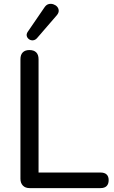

<svg xmlns="http://www.w3.org/2000/svg" viewBox="-20 -966 588 986"><path d="M132 0Q110 0 97.5 -13Q85 -26 85 -48V-662Q85 -685 97 -697Q109 -709 131 -709Q154 -709 166 -697Q178 -685 178 -662V-80H496Q517 -80 527.5 -70Q538 -60 538 -41Q538 -21 527.5 -10.5Q517 0 496 0ZM170 -770Q161 -760 149.5 -759Q138 -758 129 -764.5Q120 -771 117.5 -781Q115 -791 122 -802L209 -929Q218 -942 230 -945Q242 -948 254 -944Q266 -940 273.5 -931.5Q281 -923 281.5 -911.5Q282 -900 272 -888Z"/></svg>

Font: Nunito Medium
Style: Regular
Weight: 500
Designer: Vernon Adams
Foundry: Vernon Adams
Version: Version 3.601